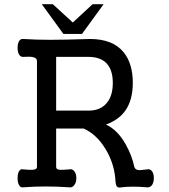

<svg xmlns="http://www.w3.org/2000/svg" viewBox="-20 -877 790 900"><path d="M227.5 -857.4H175.8L277.3 -717.8H364.3L465.8 -857.4H414.1L321.3 -771.5ZM243.2 -610.4H394.5Q451.2 -610.4 480.5 -579.1Q508.8 -547.9 508.8 -488.3Q508.8 -427.7 480.5 -394.5Q451.2 -358.4 394.5 -358.4H243.2ZM153.3 -590.8V-93.8Q153.3 -83 133.8 -81.1Q120.1 -80.1 88.9 -83Q76.2 -86.9 68.4 -73.2Q62.5 -61.5 62.5 -42Q62.5 -22.5 68.4 -10.7Q76.2 3.9 88.9 1Q141.6 -2.9 194.3 -2.9Q248 -2.9 303.7 1Q319.3 3.9 329.1 -10.7Q337.9 -22.5 337.9 -42Q337.9 -61.5 329.1 -73.2Q319.3 -86.9 303.7 -83Q272.5 -80.1 259.8 -81.1Q243.2 -83 243.2 -93.8V-274.4H372.1Q431.6 -248 472.7 -181.6Q512.7 -118.2 520.5 -41V-34.2Q522.5 -11.7 526.4 -4.9Q532.2 4.9 549.8 1Q573.2 -2 603.5 -2Q633.8 -2 668.9 1Q683.6 2.9 693.4 -10.7Q701.2 -23.4 701.2 -42Q701.2 -61.5 693.4 -73.2Q683.6 -86.9 668.9 -83Q636.7 -78.1 627 -80.1Q613.3 -82 609.4 -95.7Q598.6 -147.5 569.3 -200.2Q530.3 -269.5 476.6 -293Q537.1 -315.4 567.4 -358.4Q602.5 -408.2 602.5 -488.3Q602.5 -578.1 560.5 -630.9Q509.8 -694.3 401.4 -694.3Q283.2 -690.4 215.8 -690.4Q148.4 -690.4 88.9 -694.3Q76.2 -696.3 68.4 -682.6Q62.5 -670.9 62.5 -652.3Q62.5 -634.8 68.4 -623Q76.2 -609.4 88.9 -610.4Q120.1 -612.3 133.8 -609.4Q153.3 -605.5 153.3 -590.8Z"/></svg>

Font: Gungsuh
Style: Regular
Weight: 400
Version: Version 2.21